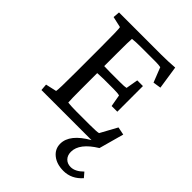

<svg xmlns="http://www.w3.org/2000/svg" viewBox="-230 -681 1003 1003"><g transform="rotate(45 271.5 -179.5)"><path d="M366.2 -200.2 354.5 -266.6Q340.8 -270.5 309.6 -270.5H235.4Q222.7 -270.5 191.4 -268.6V-149.4Q191.4 -76.2 193.4 -52.7Q221.2 -49.8 255.9 -49.8H350.6Q406.7 -49.8 419.9 -53.7L470.7 -146.5L514.6 -137.7L476.6 0Q384.8 56.2 384.8 119.1Q384.8 145.5 400.1 161.1Q415.5 176.8 440.4 176.8Q473.6 176.8 507.8 142.6L530.3 168.9Q487.3 217.8 427.7 217.8Q377.9 217.8 346.7 192.9Q315.4 168 315.4 128.9Q315.4 58.6 418 0H47.9L44.9 -37.1L105.5 -50.8Q109.4 -62.5 109.4 -194.3V-377.9Q109.4 -512.2 105.5 -522.5L44.9 -536.1L47.9 -573.2H361.3Q408.2 -573.2 459 -577.1L478.5 -448.2L434.6 -441.4L402.3 -523.4Q386.2 -526.4 364.3 -526.4H253.9Q219.7 -526.4 193.4 -523.4Q191.4 -505.9 191.4 -413.1V-320.3Q199.2 -320.3 213.9 -319.8Q228.5 -319.3 235.4 -319.3H309.6Q344.2 -319.3 354.5 -322.3L366.2 -389.6H408.2V-200.2Z"/></g></svg>

Font: Crimson Pro
Style: Regular
Weight: 400
Designer: Jacques Le Bailly
Foundry: Baron von Fonthausen
Version: Version 1.003